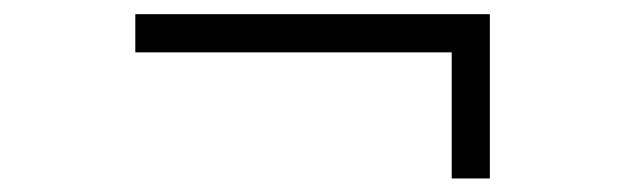

<svg xmlns="http://www.w3.org/2000/svg" viewBox="-20 -386 895 275"><path d="M627 -130.4V-311H173.8V-365.7H681.6V-130.4Z"/></svg>

Font: Scheherazade New Medium
Style: Regular
Weight: 500
Designer: SIL International
Foundry: SIL International
Version: Version 4.000